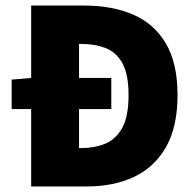

<svg xmlns="http://www.w3.org/2000/svg" viewBox="-20 -670 702 690"><path d="M22 -278V-384L94 -390H380V-278ZM92 0V-650H284Q383 -650 458.5 -617.5Q534 -585 576 -514Q618 -443 618 -328Q618 -213 576 -140.5Q534 -68 461 -34Q388 0 294 0ZM264 -138H274Q321 -138 359 -154Q397 -170 419.5 -211Q442 -252 442 -328Q442 -404 419.5 -443.5Q397 -483 359 -497.5Q321 -512 274 -512H264Z"/></svg>

Font: Source Sans 3 ExtraLight Black
Style: Regular
Weight: 900
Version: Version 3.052;hotconv 1.1.0;makeotfexe 2.6.0